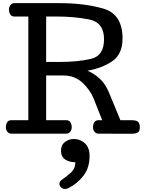

<svg xmlns="http://www.w3.org/2000/svg" viewBox="-20 -857 933 1231"><path d="M17.6 0ZM365.7 -460Q477.1 -460 562 -479.2Q647 -498.5 647 -605Q647 -713.4 551.5 -732.2Q456.1 -751 347.7 -751H275.9V-460ZM765.6 -609.9Q765.6 -510.3 700.7 -465.3Q635.7 -420.4 541 -403.8Q587.4 -383.3 622.1 -350.1Q656.7 -316.9 678.7 -263.7L752 -86.4H823.7Q853 -86.4 864.7 -76.2Q876.5 -65.9 876.5 -41Q876.5 -13.7 861.8 -6.6Q847.2 0.5 824.2 0.5L612.3 0Q595.2 0 585.7 -12.5Q576.2 -24.9 576.2 -41Q576.2 -59.1 584.5 -72.8Q592.8 -86.4 611.3 -86.4H635.3L580.6 -224.6Q558.6 -279.8 509 -326.4Q459.5 -373 386.7 -373H275.9V-86.4H404.8Q423.3 -86.4 431.6 -72.8Q439.9 -59.1 439.9 -41Q439.9 -24.9 430.4 -12.5Q420.9 0 403.8 0H53.7Q36.6 0 27.1 -12.5Q17.6 -24.9 17.6 -41Q17.6 -59.1 25.9 -72.8Q34.2 -86.4 52.7 -86.4H161.6V-751H72.8Q54.2 -751 45.9 -764.4Q37.6 -777.8 37.6 -795.9Q37.6 -812 47.1 -824.5Q56.6 -836.9 73.7 -836.9H362.8Q521.5 -836.9 643.6 -801.5Q765.6 -766.1 765.6 -609.9ZM454.1 34.2Q494.1 34.2 524.2 61.5Q554.2 88.9 554.2 142.6Q554.2 219.2 514.9 269.8Q475.6 320.3 420.4 348.1Q414.6 351.6 408.4 353Q402.3 354.5 397.5 354.5Q381.8 354.5 371.3 344.2Q360.8 334 360.8 321.3Q360.8 314.9 364.5 308.1Q368.2 301.3 376 295.9Q403.8 277.3 433.3 251Q462.9 224.6 462.9 183.1Q423.3 183.1 397.2 165Q371.1 147 371.1 109.9Q371.1 72.3 396.5 53.2Q421.9 34.2 454.1 34.2Z"/></svg>

Font: Cutive
Style: Regular
Weight: 400
Designer: Vernon Adams
Version: Version 1.002